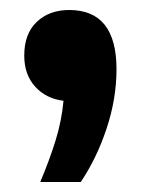

<svg xmlns="http://www.w3.org/2000/svg" viewBox="-20 -194 282 384"><path d="M60.5 170Q79.5 125 91.5 85.8Q103.5 46.5 107 7.5Q72.5 3.5 50.5 -20.5Q28.5 -44.5 28.5 -83Q28.5 -126.5 53.5 -150.2Q78.5 -174 118.5 -174Q213 -174 213 -55.5Q213 3.5 193.2 63Q173.5 122.5 141.5 170Z"/></svg>

Font: Encode Sans Condensed
Style: Bold
Weight: 700
Width: 3
Designer: Multiple Designers
Foundry: Impallari Type
Version: Version 3.000; ttfautohint (v1.8.3) -l 8 -r 50 -G 200 -x 14 